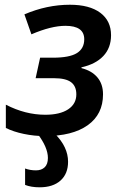

<svg xmlns="http://www.w3.org/2000/svg" viewBox="-20 -570 520 818"><path d="M205.1 -324.2Q276.4 -324.2 307.6 -343.8Q338.9 -363.3 338.9 -402.8Q338.9 -460 258.8 -460Q198.2 -460 113.8 -423.8L84 -508.8Q179.7 -549.8 277.8 -549.8Q361.3 -549.8 407.2 -515.6Q453.1 -481.4 453.1 -419.9Q453.1 -366.2 420.2 -331.3Q387.2 -296.4 327.1 -283.2V-279.8Q371.1 -268.6 395 -240.2Q418.9 -211.9 418.9 -168Q418.9 -83 353.8 -36.6Q288.6 9.8 170.9 9.8Q126 9.8 81.3 0.5Q36.6 -8.8 4.9 -24.9V-124Q87.9 -81.1 172.9 -81.1Q235.4 -81.1 270.3 -104.2Q305.2 -127.4 305.2 -168Q305.2 -203.1 282.5 -220Q259.8 -236.8 210.9 -236.8H131.8L150.9 -324.2ZM133.3 155.8Q156.7 155.8 170.4 142.6Q184.1 129.4 184.1 103Q184.1 58.1 140.1 0H213.9Q270 56.2 270 119.1Q270 170.4 237.8 199.2Q205.6 228 148.9 228Q112.8 228 86.9 217.8V147.9Q108.4 155.8 133.3 155.8Z"/></svg>

Font: Open Sans Semibold
Style: Italic
Weight: 600
Italic angle: -12°
Foundry: Ascender Corporation
Version: Version 1.10